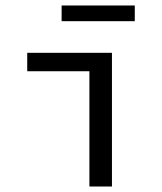

<svg xmlns="http://www.w3.org/2000/svg" viewBox="-20 -678 590 698"><path d="M387 0V-486H79V-419H305V0ZM204 -658V-601H470V-658Z"/></svg>

Font: Codetta
Style: Regular
Weight: 400
Italic angle: -11°
Designer: Ulrich Proeller
Foundry: PROSA GmbH
Version: Version 2.00;September 29, 2018;FontCreator 11.5.0.2427 64-b